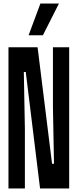

<svg xmlns="http://www.w3.org/2000/svg" viewBox="-20 -1068 440 1088"><path d="M121 0V-340L115 -660H126L207 0H372V-800H280V-460L286 -140H275L193 -800H28V0ZM223 -868 314 -1048H209L142 -868Z"/></svg>

Font: Yard Headline
Style: Regular
Weight: 400
Monospace: yes
Designer: Roman Shamin
Foundry: Evil Martians
Version: Version 1.000